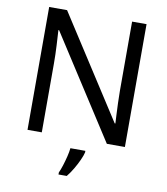

<svg xmlns="http://www.w3.org/2000/svg" viewBox="-99 -796 957 1099"><g transform="rotate(10 380.0 -246.5)"><path d="M663 0H558L176 -593H172Q174 -558 177 -506Q180 -454 180 -399V0H97V-714H201L582 -123H586Q585 -139 583.5 -171Q582 -203 580.5 -241Q579 -279 579 -311V-714H663ZM444 70Q440 88 427.5 115.5Q415 143 398.5 171Q382 199 364 221H316V209Q324 192 332.5 165.5Q341 139 348 110.5Q355 82 357 61H444Z"/></g></svg>

Font: Noto Sans Tifinagh Adrar
Style: Regular
Weight: 400
Designer: JamraPatel
Foundry: JamraPatel LLC
Version: Version 2.006; ttfautohint (v1.8.4.7-5d5b)